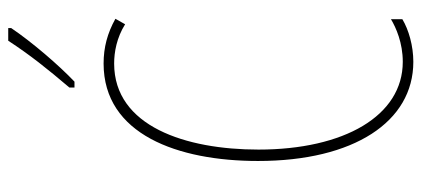

<svg xmlns="http://www.w3.org/2000/svg" viewBox="-292 -698 1000 455"><g transform="rotate(-90 207.5 -470.0)"><path d="M369 -943V-950H339C305 -898 273 -858 228 -805V-793H242C281 -830 336 -894 369 -943ZM285 -699C312 -699 346 -693 378 -673L391 -696C357 -715 323 -724 285 -724C117 -724 54 -548 54 -358C54 -131 147 10 289 10C327 10 365 -1 390 -16V-43C370 -31 334 -15 289 -15C161 -15 81 -154 81 -357C81 -529 136 -699 285 -699Z"/></g></svg>

Font: Noto Sans Khmer UI ExtraCondensed Thin
Style: Regular
Weight: 100
Width: 2
Designer: Danh Hong and the Monotype Design Team
Foundry: Monotype Imaging Inc.
Version: Version 2.002